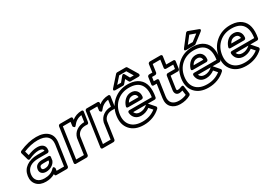

<svg xmlns="http://www.w3.org/2000/svg" viewBox="18 -1706 3730 2654"><g transform="rotate(-30 1883.0 -379.5)"><path d="M46.9 -161.1Q59.6 -249.5 128.9 -298.8Q198.2 -348.1 306.2 -349.1H421.9Q418.5 -392.1 349.1 -392.1Q281.7 -392.1 193.8 -350.1Q185.1 -345.2 174.6 -348.1Q164.1 -351.1 161.1 -361.8L128.9 -476.1Q126 -485.4 131.1 -495.4Q136.2 -505.4 146 -508.8Q290.5 -571.8 415 -571.8Q534.2 -571.8 596.2 -513.2Q658.2 -454.6 644 -352.1L592.8 0Q591.3 10.7 582.3 17.8Q573.2 24.9 564 24.9H395Q384.3 24.9 378.4 17.1Q372.6 9.3 374 0L375 -4.9Q310.5 33.2 229 33.2Q134.8 33.2 84.7 -21.2Q34.7 -75.7 46.9 -161.1ZM235.8 -17.1Q334.5 -17.1 390.1 -77.1Q399.4 -87.4 407.2 -89.8Q415 -92.3 419.7 -87.9Q424.3 -83.5 427.5 -77.9Q430.7 -72.3 431.6 -67.4L433.1 -62L428.2 -24.9H546.9L594.2 -352.1Q605 -433.1 557.9 -477.5Q510.7 -522 408.2 -522Q302.2 -522 184.1 -473.1L203.1 -405.8Q288.6 -441.9 356.9 -441.9Q416.5 -441.9 447.5 -412.6Q478.5 -383.3 471.2 -332L470.2 -324.2Q468.8 -314.9 460.2 -306.9Q451.7 -298.8 440.9 -298.8H298.8Q206.5 -298.3 156.5 -262.5Q106.4 -226.6 97.2 -161.1Q87.9 -95.7 124 -56.4Q160.2 -17.1 235.8 -17.1ZM210.9 -172.9Q216.3 -214.4 248 -235.1Q279.8 -255.9 326.2 -255.9H435.1Q444.3 -255.9 450.9 -248.8Q457.5 -241.7 456.1 -231L449.2 -183.1Q449.2 -178.7 448.2 -176.8Q431.6 -134.3 389.2 -109.1Q346.7 -84 298.8 -84Q254.9 -84 230 -108.2Q205.1 -132.3 210.9 -172.9ZM261.2 -172.9Q258.8 -154.3 268.8 -144Q278.8 -133.8 306.2 -133.8Q338.4 -133.8 364 -148.9Q389.6 -164.1 399.9 -186L402.8 -206.1H318.8Q286.6 -206.1 275.1 -198.5Q263.7 -190.9 261.2 -172.9Z M686.5 0 764.6 -539.1Q766.1 -549.8 774.7 -556.9Q783.2 -564 792.5 -564H965.8Q976.6 -564 982.9 -555.9Q989.3 -547.9 987.8 -539.1L984.4 -517.1Q1051.8 -570.3 1141.6 -571.8Q1152.3 -571.8 1158.7 -564.7Q1165 -557.6 1163.6 -546.9L1140.6 -391.1Q1138.7 -380.4 1131.6 -372.6Q1124.5 -364.7 1110.8 -366.2Q1045.9 -372.1 1004.2 -346.4Q962.4 -320.8 949.7 -274.9L909.7 0Q908.2 10.7 898.9 17.8Q889.6 24.9 880.4 24.9H707.5Q696.8 24.9 690.9 17.1Q685.1 9.3 686.5 0ZM740.7 -24.9H863.8L899.4 -276.9Q899.4 -277.3 899.9 -278.3Q900.4 -279.3 900.4 -279.8Q917 -342.8 969.2 -379.4Q1021.5 -416 1094.7 -417L1109.4 -520Q1023.9 -509.8 968.8 -435.1Q961.9 -425.3 954.8 -423.3Q947.8 -421.4 942.6 -425Q937.5 -428.7 933.3 -433.8Q929.2 -439 926.8 -443.4L924.8 -448.2L933.6 -514.2H810.5Z M1113.3 0 1191.4 -539.1Q1192.9 -549.8 1201.4 -556.9Q1210 -564 1219.2 -564H1392.6Q1403.3 -564 1409.7 -555.9Q1416 -547.9 1414.6 -539.1L1411.1 -517.1Q1478.5 -570.3 1568.4 -571.8Q1579.1 -571.8 1585.4 -564.7Q1591.8 -557.6 1590.3 -546.9L1567.4 -391.1Q1565.4 -380.4 1558.3 -372.6Q1551.3 -364.7 1537.6 -366.2Q1472.7 -372.1 1430.9 -346.4Q1389.2 -320.8 1376.5 -274.9L1336.4 0Q1335 10.7 1325.7 17.8Q1316.4 24.9 1307.1 24.9H1134.3Q1123.5 24.9 1117.7 17.1Q1111.8 9.3 1113.3 0ZM1167.5 -24.9H1290.5L1326.2 -276.9Q1326.2 -277.3 1326.7 -278.3Q1327.1 -279.3 1327.1 -279.8Q1343.8 -342.8 1396 -379.4Q1448.2 -416 1521.5 -417L1536.1 -520Q1450.7 -509.8 1395.5 -435.1Q1388.7 -425.3 1381.6 -423.3Q1374.5 -421.4 1369.4 -425Q1364.3 -428.7 1360.1 -433.8Q1356 -439 1353.5 -443.4L1351.6 -448.2L1360.4 -514.2H1237.3Z M1524.9 -268.1Q1544.4 -402.8 1641.4 -486.3Q1738.3 -569.8 1874 -569.8Q1878.4 -569.8 1887.2 -569.3Q1896 -568.8 1899.9 -568.8Q1992.2 -563.5 2049.8 -517.8Q2107.4 -472.2 2123.8 -397Q2140.1 -321.8 2121.1 -221.2Q2119.1 -210.9 2111.1 -204.6Q2103 -198.2 2093.3 -198.2H1985.4L1987.3 -195.8L2064.9 -106.9Q2070.8 -100.1 2069.6 -89.6Q2068.4 -79.1 2061 -71.8Q2008.3 -22 1939.7 4.4Q1871.1 30.8 1793 30.8Q1652.8 30.8 1579.1 -52Q1505.4 -134.8 1524.9 -268.1ZM1575.2 -268.1Q1558.6 -153.8 1618.4 -86.4Q1678.2 -19 1800.3 -19Q1919.9 -19 2009.3 -88.9L1960.9 -144Q1897 -98.1 1826.2 -98.1Q1769.5 -98.1 1733.9 -129.6Q1698.2 -161.1 1691.9 -216.8Q1690.9 -226.1 1693.4 -232.4Q1695.8 -238.8 1699.5 -241.7Q1703.1 -244.6 1708.7 -246.3Q1714.4 -248 1716.3 -248Q1718.3 -248 1721.2 -248H2076.2Q2096.7 -378.9 2044.2 -449.5Q1991.7 -520 1867.2 -520Q1751.5 -520 1671.6 -451.4Q1591.8 -382.8 1575.2 -268.1ZM1676.3 -624 1811 -774.9Q1821.3 -785.2 1832 -785.2H1970.2Q1982.9 -785.2 1989.3 -774.9L2080.1 -624Q2081.1 -622.6 2082.3 -619.9Q2083.5 -617.2 2084.7 -610.1Q2085.9 -603 2084.5 -597.9Q2083 -592.8 2075.4 -588.4Q2067.9 -584 2054.2 -584H1930.2Q1917 -584 1911.1 -595.2L1882.3 -649.9L1835.9 -595.2Q1826.2 -584 1814 -584H1689.9Q1688 -584 1684.8 -584.2Q1681.6 -584.5 1675.3 -586.9Q1668.9 -589.4 1665.8 -593Q1662.6 -596.7 1664.6 -605Q1666.5 -613.3 1676.3 -624ZM1703.1 -319.8Q1721.2 -377 1762.7 -413.6Q1804.2 -450.2 1858.9 -450.2Q1916 -450.2 1946.8 -412.4Q1977.5 -374.5 1969.2 -315.9Q1967.8 -306.6 1959.2 -298.8Q1950.7 -291 1939.9 -291H1724.1Q1711.9 -291 1706.3 -296.9Q1700.7 -302.7 1701.7 -309.3Q1702.6 -315.9 1703.1 -319.8ZM1747.1 -633.8H1808.1L1869.1 -708Q1880.9 -722.7 1891.4 -722.7Q1901.9 -722.7 1906.2 -715.3L1911.1 -708L1951.2 -633.8H2011.2L1950.2 -734.9H1836.9ZM1750 -198.2Q1771.5 -147.9 1833 -147.9Q1898.4 -147.9 1952.1 -195.8L1954.1 -198.2ZM1764.2 -340.8H1918.9Q1916.5 -369.6 1899.7 -384.8Q1882.8 -399.9 1852.1 -399.9Q1795.9 -399.9 1764.2 -340.8Z M2157.7 -400.9 2173.8 -514.2Q2175.3 -524.9 2184.3 -532Q2193.4 -539.1 2202.6 -539.1H2252.9L2270.5 -664.1Q2272 -674.8 2280.8 -681.9Q2289.6 -689 2298.8 -689H2470.7Q2481.4 -689 2487.8 -680.9Q2494.1 -672.9 2492.7 -664.1L2474.6 -540H2590.8Q2601.6 -540 2607.4 -532.2Q2613.3 -524.4 2611.8 -515.1L2595.7 -400.9Q2594.2 -390.1 2585.2 -383.1Q2576.2 -376 2566.9 -376H2450.7L2423.8 -189.9Q2420.4 -166.5 2424.8 -160.6Q2429.2 -154.8 2443.8 -155.8Q2466.8 -155.8 2503.9 -171.9Q2509.3 -173.3 2515.9 -174.1Q2522.5 -174.8 2528.3 -170.2Q2534.2 -165.5 2535.6 -155.8L2551.8 -36.1Q2553.2 -27.8 2548.3 -19.3Q2543.5 -10.7 2536.6 -6.8Q2463.9 33.2 2373.5 33.2Q2284.2 33.2 2234.4 -18.8Q2184.6 -70.8 2197.8 -163.1L2228.5 -376H2178.7Q2168 -376 2162.1 -383.8Q2156.2 -391.6 2157.7 -400.9ZM2210.4 -425.8H2260.7Q2270 -425.8 2277.1 -418.7Q2284.2 -411.6 2282.7 -400.9L2247.6 -163.1Q2237.3 -91.8 2273.4 -54.4Q2309.6 -17.1 2380.9 -17.1Q2442.9 -17.1 2498.5 -42L2488.8 -116.2Q2457 -106 2437.5 -106Q2402.8 -105.5 2385.5 -128.4Q2368.2 -151.4 2373.5 -189.9L2404.8 -400.9Q2406.2 -410.2 2414.1 -418Q2421.9 -425.8 2432.6 -425.8H2548.8L2558.6 -490.2H2442.9Q2433.6 -490.2 2426.5 -497.3Q2419.4 -504.4 2420.9 -515.1L2438.5 -639.2H2316.9L2298.8 -514.2Q2297.4 -504.9 2288.8 -496.8Q2280.3 -488.8 2269.5 -488.8H2219.7Z M2558.1 -268.1Q2577.6 -402.8 2674.6 -486.3Q2771.5 -569.8 2907.2 -569.8Q2911.6 -569.8 2920.4 -569.3Q2929.2 -568.8 2933.1 -568.8Q3025.4 -563.5 3083 -517.8Q3140.6 -472.2 3157 -397Q3173.3 -321.8 3154.3 -221.2Q3152.3 -210.9 3144.3 -204.6Q3136.2 -198.2 3126.5 -198.2H3018.6L3020.5 -195.8L3098.1 -106.9Q3104 -100.1 3102.8 -89.6Q3101.6 -79.1 3094.2 -71.8Q3041.5 -22 2972.9 4.4Q2904.3 30.8 2826.2 30.8Q2686 30.8 2612.3 -52Q2538.6 -134.8 2558.1 -268.1ZM2608.4 -268.1Q2591.8 -153.8 2651.6 -86.4Q2711.4 -19 2833.5 -19Q2953.1 -19 3042.5 -88.9L2994.1 -144Q2930.2 -98.1 2859.4 -98.1Q2802.7 -98.1 2767.1 -129.6Q2731.4 -161.1 2725.1 -216.8Q2724.1 -226.1 2726.6 -232.4Q2729 -238.8 2732.7 -241.7Q2736.3 -244.6 2741.9 -246.3Q2747.6 -248 2749.5 -248Q2751.5 -248 2754.4 -248H3109.4Q3129.9 -378.9 3077.4 -449.5Q3024.9 -520 2900.4 -520Q2784.7 -520 2704.8 -451.4Q2625 -382.8 2608.4 -268.1ZM2736.3 -319.8Q2754.4 -377 2795.9 -413.6Q2837.4 -450.2 2892.1 -450.2Q2949.2 -450.2 2980 -412.4Q3010.7 -374.5 3002.4 -315.9Q3001 -306.6 2992.4 -298.8Q2983.9 -291 2973.1 -291H2757.3Q2745.1 -291 2739.5 -296.9Q2733.9 -302.7 2734.9 -309.3Q2735.8 -315.9 2736.3 -319.8ZM2783.2 -198.2Q2804.7 -147.9 2866.2 -147.9Q2931.6 -147.9 2985.4 -195.8L2987.3 -198.2ZM2797.4 -340.8H2952.1Q2949.7 -369.6 2932.9 -384.8Q2916 -399.9 2885.3 -399.9Q2829.1 -399.9 2797.4 -340.8ZM2801.3 -612.8 2931.2 -780.8Q2937 -788.1 2946 -791.5Q2955.1 -794.9 2962.4 -792L3110.4 -736.8Q3111.8 -736.3 3114.5 -735.4Q3117.2 -734.4 3122.3 -730.5Q3127.4 -726.6 3129.2 -722.2Q3130.9 -717.8 3127.2 -710.2Q3123.5 -702.6 3112.3 -693.8L2966.3 -581.1Q2959 -575.2 2949.2 -575.2H2817.4Q2817.4 -575.7 2812.7 -575.2Q2808.1 -574.7 2803 -576.7Q2797.9 -578.6 2793.7 -581.8Q2789.6 -585 2791 -593Q2792.5 -601.1 2801.3 -612.8ZM2869.1 -625H2947.3L3049.3 -704.1L2957.5 -737.8Z M3159.7 -268.1Q3179.2 -402.8 3276.1 -486.3Q3373 -569.8 3508.8 -569.8Q3513.2 -569.8 3522 -569.3Q3530.8 -568.8 3534.7 -568.8Q3627 -563.5 3684.6 -517.8Q3742.2 -472.2 3758.5 -397Q3774.9 -321.8 3755.9 -221.2Q3753.9 -210.9 3745.8 -204.6Q3737.8 -198.2 3728 -198.2H3620.1L3622.1 -195.8L3699.7 -106.9Q3705.6 -100.1 3704.3 -89.6Q3703.1 -79.1 3695.8 -71.8Q3643.1 -22 3574.5 4.4Q3505.9 30.8 3427.7 30.8Q3287.6 30.8 3213.9 -52Q3140.1 -134.8 3159.7 -268.1ZM3210 -268.1Q3193.4 -153.8 3253.2 -86.4Q3313 -19 3435.1 -19Q3554.7 -19 3644 -88.9L3595.7 -144Q3531.7 -98.1 3460.9 -98.1Q3404.3 -98.1 3368.7 -129.6Q3333 -161.1 3326.7 -216.8Q3325.7 -226.1 3328.1 -232.4Q3330.6 -238.8 3334.2 -241.7Q3337.9 -244.6 3343.5 -246.3Q3349.1 -248 3351.1 -248Q3353 -248 3356 -248H3710.9Q3731.4 -378.9 3679 -449.5Q3626.5 -520 3502 -520Q3386.2 -520 3306.4 -451.4Q3226.6 -382.8 3210 -268.1ZM3337.9 -319.8Q3356 -377 3397.5 -413.6Q3439 -450.2 3493.7 -450.2Q3550.8 -450.2 3581.5 -412.4Q3612.3 -374.5 3604 -315.9Q3602.5 -306.6 3594 -298.8Q3585.4 -291 3574.7 -291H3358.9Q3346.7 -291 3341.1 -296.9Q3335.4 -302.7 3336.4 -309.3Q3337.4 -315.9 3337.9 -319.8ZM3384.8 -198.2Q3406.2 -147.9 3467.8 -147.9Q3533.2 -147.9 3586.9 -195.8L3588.9 -198.2ZM3398.9 -340.8H3553.7Q3551.3 -369.6 3534.4 -384.8Q3517.6 -399.9 3486.8 -399.9Q3430.7 -399.9 3398.9 -340.8Z"/></g></svg>

Font: Trueno Bold Outline
Style: Italic
Weight: 700
Width: 6
Designer: Julieta Ulanovsky
Foundry: Julieta Ulanovsky
Version: Version 3.001b | FøM Fix